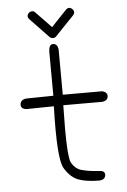

<svg xmlns="http://www.w3.org/2000/svg" viewBox="-58 -889 615 931"><g transform="rotate(-5 250.0 -423.5)"><path d="M247 -430H439Q465 -423 463 -403Q461 -383 436 -379H245Q239 -127 258 -98Q277 -65 309 -58Q341 -49 393 -46Q420 -45 418 -23Q415 -2 389 0Q323 0 285 -15Q248 -29 220 -75Q191 -120 199 -378L67 -376Q39 -378 39 -399Q39 -422 67 -427L201 -429L200 -646Q202 -680 222 -679Q242 -678 246 -652ZM117 -809Q103 -825 118 -840Q125 -846 134 -846Q143 -846 149 -839L224 -761L298 -839Q313 -854 329 -840Q344 -825 330 -809L239 -714Q233 -708 224 -708Q214 -708 208 -714Z"/></g></svg>

Font: Yomogi
Style: Regular
Weight: 400
Designer: satsuyako
Foundry: satsuyako
Version: Version 3.100